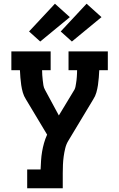

<svg xmlns="http://www.w3.org/2000/svg" viewBox="-20 -806 640 1031"><path d="M126 205V104H198Q199 80 200.5 56Q202 32 206 8.5Q210 -15 216.5 -38Q223 -61 233 -83L119 -273Q108 -290 102.5 -309.5Q97 -329 94 -349Q91 -369 89.5 -389Q88 -409 87 -429H41V-530H252V-429H206Q206 -416 207 -402.5Q208 -389 209.5 -375.5Q211 -362 213 -348.5Q215 -335 222 -323L296 -186L380 -325Q384 -333 385.5 -341.5Q387 -350 388.5 -359Q390 -368 391 -376.5Q392 -385 392.5 -393.5Q393 -402 393.5 -411Q394 -420 394 -429H348V-530H559V-429H513Q512 -409 510.5 -389Q509 -369 506 -349Q503 -329 497.5 -309.5Q492 -290 481 -273L348 -52Q336 -33 330.5 -10.5Q325 12 322 34Q319 56 318 78.5Q317 101 317 124V205ZM366 -583 306 -637 445 -786 525 -714ZM196 -583 136 -637 275 -786 355 -714Z"/></svg>

Font: Iosevka Curly Slab Extended
Style: Bold
Weight: 700
Width: 7
Monospace: yes
Designer: Belleve Invis
Foundry: Belleve Invis
Version: Version 11.1.0; ttfautohint (v1.8.3)